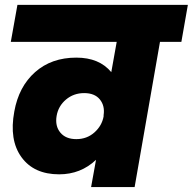

<svg xmlns="http://www.w3.org/2000/svg" viewBox="-20 -760 783 780"><path d="M400.9 -287.1V-292Q406.7 -330.1 385.7 -356Q364.7 -381.8 321.8 -381.8Q279.3 -381.8 248 -355.5Q216.8 -329.1 210 -289.1Q203.1 -248 225.1 -221.4Q247.1 -194.8 290 -194.8Q333 -194.8 363.5 -221.9Q394 -249 400.9 -287.1ZM716.8 -589.8H629.9L526.9 0H350.1L370.1 -110.8Q308.1 -51.8 220.2 -51.8Q117.7 -51.8 67.1 -121.6Q16.6 -191.4 38.1 -307.1Q56.2 -408.2 122.6 -467Q189 -525.9 290 -525.9Q383.3 -525.9 432.1 -466.8L454.1 -589.8H23.9L50.8 -740.2H743.2Z"/></svg>

Font: Poppins ExtraBold
Style: Italic
Weight: 800
Italic angle: -10°
Designer: Ninad Kale (Devanagari), Jonny Pinhorn (Latin)
Foundry: Indian Type Foundry
Version: Version 3.200;PS 1.000;hotconv 16.6.54;makeotf.lib2.5.65590